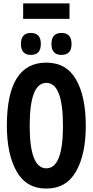

<svg xmlns="http://www.w3.org/2000/svg" viewBox="-20 -1091 540 1119"><path d="M385 -981V-1071H115V-981ZM218 -835Q218 -899 160 -899Q102 -899 102 -835Q102 -771 160 -771Q218 -771 218 -835ZM397 -835Q397 -899 338 -899Q280 -899 280 -835Q280 -771 338 -771Q397 -771 397 -835ZM480 -358Q480 -528 423.5 -627Q367 -726 250 -726Q20 -726 20 -359Q20 -193 76.5 -92.5Q133 8 250 8Q366 8 423 -91.5Q480 -191 480 -358ZM153 -358Q153 -608 250 -608Q347 -608 347 -358Q347 -110 250 -110Q153 -110 153 -358Z"/></svg>

Font: Noto Sans Mono UI Condensed
Style: Bold
Weight: 700
Width: 3
Designer: Monotype Design team
Foundry: Monotype Imaging Inc.
Version: 1.000